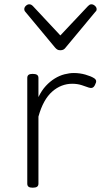

<svg xmlns="http://www.w3.org/2000/svg" viewBox="-20 -859 491 894"><path d="M132 15Q119 15 113 10.5Q107 6 107 -4V-496Q107 -506 113 -510.5Q119 -515 132 -515Q146 -515 152.5 -510.5Q159 -506 159 -496V-407Q174 -438 193.5 -459Q213 -480 235 -493.5Q257 -507 280 -513Q303 -519 324 -519Q352 -519 378 -511.5Q404 -504 418 -495Q426 -490 427.5 -483Q429 -476 422 -463Q417 -453 410 -450.5Q403 -448 394 -451Q381 -456 360.5 -462.5Q340 -469 316 -469Q291 -469 267.5 -460Q244 -451 223 -432.5Q202 -414 186 -385Q170 -356 159 -316V-4Q159 6 152.5 10.5Q146 15 132 15ZM406 -839Q414 -839 422 -832Q430 -825 430 -816Q430 -814 429 -810.5Q428 -807 424 -804L286 -638Q282 -632 276 -628.5Q270 -625 261 -625Q252 -625 246.5 -628.5Q241 -632 236 -638L98 -804Q95 -807 94 -810.5Q93 -814 93 -816Q93 -825 100.5 -832Q108 -839 116 -839Q121 -839 125 -837Q129 -835 133 -831L261 -694L390 -831Q394 -835 397.5 -837Q401 -839 406 -839Z"/></svg>

Font: Playwrite US Modern ExtraLight
Style: Regular
Weight: 250
Designer: Veronika Burian, José Scaglione
Foundry: TypeTogether
Version: Version 1.003